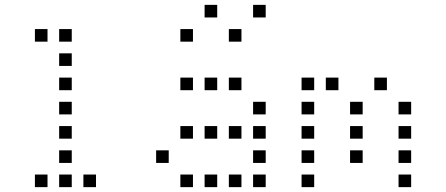

<svg xmlns="http://www.w3.org/2000/svg" viewBox="-20 -796 1840 792"><path d="M125 -676Q124 -676 124 -676Q124 -676 124 -675V-625Q124 -624 124 -624Q124 -624 125 -624H175Q176 -624 176 -624Q176 -624 176 -625V-675Q176 -676 176 -676Q176 -676 175 -676ZM225 -676Q224 -676 224 -676Q224 -676 224 -675V-625Q224 -624 224 -624Q224 -624 225 -624H275Q276 -624 276 -624Q276 -624 276 -625V-675Q276 -676 276 -676Q276 -676 275 -676ZM225 -576Q224 -576 224 -576Q224 -576 224 -575V-525Q224 -524 224 -524Q224 -524 225 -524H275Q276 -524 276 -524Q276 -524 276 -525V-575Q276 -576 276 -576Q276 -576 275 -576ZM225 -476Q224 -476 224 -476Q224 -476 224 -475V-425Q224 -424 224 -424Q224 -424 225 -424H275Q276 -424 276 -424Q276 -424 276 -425V-475Q276 -476 276 -476Q276 -476 275 -476ZM225 -376Q224 -376 224 -376Q224 -376 224 -375V-325Q224 -324 224 -324Q224 -324 225 -324H275Q276 -324 276 -324Q276 -324 276 -325V-375Q276 -376 276 -376Q276 -376 275 -376ZM225 -276Q224 -276 224 -276Q224 -276 224 -275V-225Q224 -224 224 -224Q224 -224 225 -224H275Q276 -224 276 -224Q276 -224 276 -225V-275Q276 -276 276 -276Q276 -276 275 -276ZM225 -176Q224 -176 224 -176Q224 -176 224 -175V-125Q224 -124 224 -124Q224 -124 225 -124H275Q276 -124 276 -124Q276 -124 276 -125V-175Q276 -176 276 -176Q276 -176 275 -176ZM125 -76Q124 -76 124 -76Q124 -76 124 -75V-25Q124 -24 124 -24Q124 -24 125 -24H175Q176 -24 176 -24Q176 -24 176 -25V-75Q176 -76 176 -76Q176 -76 175 -76ZM225 -76Q224 -76 224 -76Q224 -76 224 -75V-25Q224 -24 224 -24Q224 -24 225 -24H275Q276 -24 276 -24Q276 -24 276 -25V-75Q276 -76 276 -76Q276 -76 275 -76ZM325 -76Q324 -76 324 -76Q324 -76 324 -75V-25Q324 -24 324 -24Q324 -24 325 -24H375Q376 -24 376 -24Q376 -24 376 -25V-75Q376 -76 376 -76Q376 -76 375 -76Z M825 -776Q824 -776 824 -776Q824 -776 824 -775V-725Q824 -724 824 -724Q824 -724 825 -724H875Q876 -724 876 -724Q876 -724 876 -725V-775Q876 -776 876 -776Q876 -776 875 -776ZM1025 -776Q1024 -776 1024 -776Q1024 -776 1024 -775V-725Q1024 -724 1024 -724Q1024 -724 1025 -724H1075Q1076 -724 1076 -724Q1076 -724 1076 -725V-775Q1076 -776 1076 -776Q1076 -776 1075 -776ZM725 -676Q724 -676 724 -676Q724 -676 724 -675V-625Q724 -624 724 -624Q724 -624 725 -624H775Q776 -624 776 -624Q776 -624 776 -625V-675Q776 -676 776 -676Q776 -676 775 -676ZM925 -676Q924 -676 924 -676Q924 -676 924 -675V-625Q924 -624 924 -624Q924 -624 925 -624H975Q976 -624 976 -624Q976 -624 976 -625V-675Q976 -676 976 -676Q976 -676 975 -676ZM725 -476Q724 -476 724 -476Q724 -476 724 -475V-425Q724 -424 724 -424Q724 -424 725 -424H775Q776 -424 776 -424Q776 -424 776 -425V-475Q776 -476 776 -476Q776 -476 775 -476ZM825 -476Q824 -476 824 -476Q824 -476 824 -475V-425Q824 -424 824 -424Q824 -424 825 -424H875Q876 -424 876 -424Q876 -424 876 -425V-475Q876 -476 876 -476Q876 -476 875 -476ZM925 -476Q924 -476 924 -476Q924 -476 924 -475V-425Q924 -424 924 -424Q924 -424 925 -424H975Q976 -424 976 -424Q976 -424 976 -425V-475Q976 -476 976 -476Q976 -476 975 -476ZM1025 -376Q1024 -376 1024 -376Q1024 -376 1024 -375V-325Q1024 -324 1024 -324Q1024 -324 1025 -324H1075Q1076 -324 1076 -324Q1076 -324 1076 -325V-375Q1076 -376 1076 -376Q1076 -376 1075 -376ZM725 -276Q724 -276 724 -276Q724 -276 724 -275V-225Q724 -224 724 -224Q724 -224 725 -224H775Q776 -224 776 -224Q776 -224 776 -225V-275Q776 -276 776 -276Q776 -276 775 -276ZM825 -276Q824 -276 824 -276Q824 -276 824 -275V-225Q824 -224 824 -224Q824 -224 825 -224H875Q876 -224 876 -224Q876 -224 876 -225V-275Q876 -276 876 -276Q876 -276 875 -276ZM925 -276Q924 -276 924 -276Q924 -276 924 -275V-225Q924 -224 924 -224Q924 -224 925 -224H975Q976 -224 976 -224Q976 -224 976 -225V-275Q976 -276 976 -276Q976 -276 975 -276ZM1025 -276Q1024 -276 1024 -276Q1024 -276 1024 -275V-225Q1024 -224 1024 -224Q1024 -224 1025 -224H1075Q1076 -224 1076 -224Q1076 -224 1076 -225V-275Q1076 -276 1076 -276Q1076 -276 1075 -276ZM625 -176Q624 -176 624 -176Q624 -176 624 -175V-125Q624 -124 624 -124Q624 -124 625 -124H675Q676 -124 676 -124Q676 -124 676 -125V-175Q676 -176 676 -176Q676 -176 675 -176ZM1025 -176Q1024 -176 1024 -176Q1024 -176 1024 -175V-125Q1024 -124 1024 -124Q1024 -124 1025 -124H1075Q1076 -124 1076 -124Q1076 -124 1076 -125V-175Q1076 -176 1076 -176Q1076 -176 1075 -176ZM725 -76Q724 -76 724 -76Q724 -76 724 -75V-25Q724 -24 724 -24Q724 -24 725 -24H775Q776 -24 776 -24Q776 -24 776 -25V-75Q776 -76 776 -76Q776 -76 775 -76ZM825 -76Q824 -76 824 -76Q824 -76 824 -75V-25Q824 -24 824 -24Q824 -24 825 -24H875Q876 -24 876 -24Q876 -24 876 -25V-75Q876 -76 876 -76Q876 -76 875 -76ZM925 -76Q924 -76 924 -76Q924 -76 924 -75V-25Q924 -24 924 -24Q924 -24 925 -24H975Q976 -24 976 -24Q976 -24 976 -25V-75Q976 -76 976 -76Q976 -76 975 -76ZM1025 -76Q1024 -76 1024 -76Q1024 -76 1024 -75V-25Q1024 -24 1024 -24Q1024 -24 1025 -24H1075Q1076 -24 1076 -24Q1076 -24 1076 -25V-75Q1076 -76 1076 -76Q1076 -76 1075 -76Z M1225 -476Q1224 -476 1224 -476Q1224 -476 1224 -475V-425Q1224 -424 1224 -424Q1224 -424 1225 -424H1275Q1276 -424 1276 -424Q1276 -424 1276 -425V-475Q1276 -476 1276 -476Q1276 -476 1275 -476ZM1325 -476Q1324 -476 1324 -476Q1324 -476 1324 -475V-425Q1324 -424 1324 -424Q1324 -424 1325 -424H1375Q1376 -424 1376 -424Q1376 -424 1376 -425V-475Q1376 -476 1376 -476Q1376 -476 1375 -476ZM1525 -476Q1524 -476 1524 -476Q1524 -476 1524 -475V-425Q1524 -424 1524 -424Q1524 -424 1525 -424H1575Q1576 -424 1576 -424Q1576 -424 1576 -425V-475Q1576 -476 1576 -476Q1576 -476 1575 -476ZM1225 -376Q1224 -376 1224 -376Q1224 -376 1224 -375V-325Q1224 -324 1224 -324Q1224 -324 1225 -324H1275Q1276 -324 1276 -324Q1276 -324 1276 -325V-375Q1276 -376 1276 -376Q1276 -376 1275 -376ZM1425 -376Q1424 -376 1424 -376Q1424 -376 1424 -375V-325Q1424 -324 1424 -324Q1424 -324 1425 -324H1475Q1476 -324 1476 -324Q1476 -324 1476 -325V-375Q1476 -376 1476 -376Q1476 -376 1475 -376ZM1625 -376Q1624 -376 1624 -376Q1624 -376 1624 -375V-325Q1624 -324 1624 -324Q1624 -324 1625 -324H1675Q1676 -324 1676 -324Q1676 -324 1676 -325V-375Q1676 -376 1676 -376Q1676 -376 1675 -376ZM1225 -276Q1224 -276 1224 -276Q1224 -276 1224 -275V-225Q1224 -224 1224 -224Q1224 -224 1225 -224H1275Q1276 -224 1276 -224Q1276 -224 1276 -225V-275Q1276 -276 1276 -276Q1276 -276 1275 -276ZM1425 -276Q1424 -276 1424 -276Q1424 -276 1424 -275V-225Q1424 -224 1424 -224Q1424 -224 1425 -224H1475Q1476 -224 1476 -224Q1476 -224 1476 -225V-275Q1476 -276 1476 -276Q1476 -276 1475 -276ZM1625 -276Q1624 -276 1624 -276Q1624 -276 1624 -275V-225Q1624 -224 1624 -224Q1624 -224 1625 -224H1675Q1676 -224 1676 -224Q1676 -224 1676 -225V-275Q1676 -276 1676 -276Q1676 -276 1675 -276ZM1225 -176Q1224 -176 1224 -176Q1224 -176 1224 -175V-125Q1224 -124 1224 -124Q1224 -124 1225 -124H1275Q1276 -124 1276 -124Q1276 -124 1276 -125V-175Q1276 -176 1276 -176Q1276 -176 1275 -176ZM1425 -176Q1424 -176 1424 -176Q1424 -176 1424 -175V-125Q1424 -124 1424 -124Q1424 -124 1425 -124H1475Q1476 -124 1476 -124Q1476 -124 1476 -125V-175Q1476 -176 1476 -176Q1476 -176 1475 -176ZM1625 -176Q1624 -176 1624 -176Q1624 -176 1624 -175V-125Q1624 -124 1624 -124Q1624 -124 1625 -124H1675Q1676 -124 1676 -124Q1676 -124 1676 -125V-175Q1676 -176 1676 -176Q1676 -176 1675 -176ZM1225 -76Q1224 -76 1224 -76Q1224 -76 1224 -75V-25Q1224 -24 1224 -24Q1224 -24 1225 -24H1275Q1276 -24 1276 -24Q1276 -24 1276 -25V-75Q1276 -76 1276 -76Q1276 -76 1275 -76ZM1625 -76Q1624 -76 1624 -76Q1624 -76 1624 -75V-25Q1624 -24 1624 -24Q1624 -24 1625 -24H1675Q1676 -24 1676 -24Q1676 -24 1676 -25V-75Q1676 -76 1676 -76Q1676 -76 1675 -76Z"/></svg>

Font: Doto
Style: Regular
Weight: 400
Monospace: yes
Version: Version 1.000